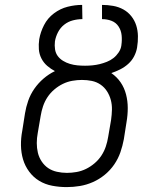

<svg xmlns="http://www.w3.org/2000/svg" viewBox="-20 -755 640 783"><path d="M252 8Q222 8 193 2.5Q164 -3 140 -17.5Q116 -32 99 -55Q82 -78 74 -105Q66 -132 65.5 -162Q65 -192 71 -223L82 -293Q86 -318 95 -344Q104 -370 120 -393Q136 -416 157.5 -434.5Q179 -453 204 -465Q187 -474 172.5 -486.5Q158 -499 149 -516.5Q140 -534 138.5 -554Q137 -574 140 -595Q145 -624 159.5 -652.5Q174 -681 200 -700.5Q226 -720 256 -727.5Q286 -735 315 -735L316 -677Q297 -677 277.5 -672Q258 -667 242 -654.5Q226 -642 216.5 -623.5Q207 -605 204 -586Q202 -569 204.5 -553.5Q207 -538 215.5 -526.5Q224 -515 237 -507Q250 -499 265 -494.5Q280 -490 295.5 -488.5Q311 -487 327 -487Q342 -487 357 -488.5Q372 -490 386.5 -493.5Q401 -497 416 -503Q431 -509 443 -518.5Q455 -528 464 -541.5Q473 -555 475 -570V-571Q478 -591 476 -611Q474 -631 463.5 -647Q453 -663 435 -670Q417 -677 396 -677V-735Q419 -735 441.5 -731Q464 -727 483 -716.5Q502 -706 515.5 -689Q529 -672 535.5 -651.5Q542 -631 542.5 -608Q543 -585 539 -561Q536 -543 527 -525.5Q518 -508 503 -494.5Q488 -481 470 -472Q452 -463 434 -457Q457 -441 472 -419Q487 -397 494 -370Q501 -343 501 -314.5Q501 -286 496 -257L485 -187Q480 -160 471 -134Q462 -108 446 -84.5Q430 -61 407.5 -42.5Q385 -24 359 -12.5Q333 -1 306 3.5Q279 8 252 8ZM253 -50Q272 -50 292 -53.5Q312 -57 330.5 -66Q349 -75 365.5 -89Q382 -103 393.5 -120.5Q405 -138 411.5 -157.5Q418 -177 421 -196L433 -266Q436 -287 436.5 -307.5Q437 -328 432 -347Q427 -366 416.5 -382.5Q406 -399 390 -410Q374 -421 354.5 -425Q335 -429 314 -429Q295 -429 275 -425.5Q255 -422 236.5 -413Q218 -404 201.5 -390Q185 -376 173.5 -358.5Q162 -341 155.5 -321.5Q149 -302 146 -283L134 -213Q130 -192 130 -171.5Q130 -151 134.5 -132Q139 -113 150 -96.5Q161 -80 176.5 -69.5Q192 -59 212 -54.5Q232 -50 253 -50Z"/></svg>

Font: Iosevka Etoile Light
Style: Italic
Weight: 300
Italic angle: -9°
Designer: Belleve Invis
Foundry: Belleve Invis
Version: Version 22.1.2; ttfautohint (v1.8.4)